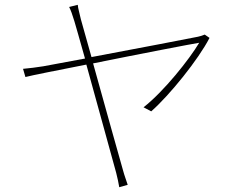

<svg xmlns="http://www.w3.org/2000/svg" viewBox="-20 -757 996 800"><path d="M833.1 -612.9C824.9 -609 813.9 -606.2 805 -604C778.1 -598 541.2 -553.3 361.2 -519.2L317.1 -676.1C311.1 -704.2 305 -721.9 304 -736.9L268.1 -728C275.2 -714.1 281.2 -697.1 290.1 -668C293 -658 311.1 -596.2 334.2 -513.1L160.2 -480.8C129.3 -475.9 105.8 -473 76 -470.2L85.9 -436.1C112.9 -443.2 217.7 -463.8 339.8 -487.9C387.8 -316.1 452.1 -78.8 464.1 -36.9C469.1 -17.8 474.1 6 476.9 23.1L512.1 13.1C506 -6 497.9 -27 492.9 -46.2C479.8 -90.2 418 -313.9 367.9 -492.9C560.7 -532 784.1 -574.9 810 -578.8C769.9 -511 663 -376.1 578.1 -310L610.1 -293C687.1 -360.8 806.8 -509.2 853 -599.1Z"/></svg>

Font: Karasuma Gothic
Style: Thin
Weight: 200
Designer: Rasmus Andersson / Ryoko Ishizuka
Foundry: rsms
Version: Version 1.00